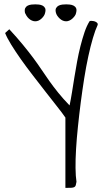

<svg xmlns="http://www.w3.org/2000/svg" viewBox="-20 -867 483 896"><path d="M285.2 -318.4Q270.5 -339.8 245.6 -371.1Q220.7 -402.3 192.4 -439Q164.1 -475.6 133.8 -514.6Q103.5 -553.7 77.6 -590.3Q51.8 -627 32.2 -658.7Q12.7 -690.4 3.9 -712.9L23.4 -730.5Q59.6 -691.4 86.4 -658.7Q113.3 -626 134.8 -597.2Q156.2 -568.4 173.8 -542Q191.4 -515.6 210.4 -488.8Q229.5 -461.9 252 -434.1Q274.4 -406.2 304.7 -375Q310.5 -402.3 315.9 -436Q321.3 -469.7 327.1 -505.9Q333 -542 339.8 -579.6Q346.7 -617.2 355.5 -651.9Q364.3 -686.5 374.5 -716.8Q384.8 -747.1 398.4 -768.6Q399.4 -769.5 402.8 -769.5Q406.2 -769.5 408.2 -769.5Q411.1 -769.5 416.5 -768.6Q421.9 -767.6 426.8 -765.1Q431.6 -762.7 434.6 -758.8Q437.5 -754.9 435.5 -750Q424.8 -727.5 413.6 -689.5Q402.3 -651.4 392.1 -604Q381.8 -556.6 373 -501.5Q364.3 -446.3 356.9 -389.6Q349.6 -333 343.8 -276.9Q337.9 -220.7 335 -171.9Q332 -123 332.5 -83Q333 -43 336.9 -18.6Q335 -7.8 333.5 -2.4Q332 2.9 327.1 5.9Q322.3 8.8 312.5 9.3Q302.7 9.8 285.2 9.8ZM96.7 -806.6Q93.8 -821.3 97.7 -829.1Q101.6 -836.9 109.4 -840.8Q117.2 -844.7 127 -845.7Q136.7 -846.7 144.5 -846.7Q152.3 -846.7 161.6 -845.7Q170.9 -844.7 178.7 -840.8Q186.5 -836.9 190.4 -829.1Q194.3 -821.3 190.4 -806.6Q187.5 -793 173.8 -780.3Q160.2 -767.6 144.5 -767.6Q136.7 -767.6 128.9 -771Q121.1 -774.4 114.7 -780.3Q108.4 -786.1 104 -793Q99.6 -799.8 96.7 -806.6ZM241.2 -806.6Q237.3 -821.3 241.7 -829.1Q246.1 -836.9 253.9 -840.8Q261.7 -844.7 271.5 -845.7Q281.2 -846.7 289.1 -846.7Q295.9 -846.7 305.7 -845.7Q315.4 -844.7 323.2 -840.8Q331.1 -836.9 335 -829.1Q338.9 -821.3 335 -806.6Q334 -799.8 329.1 -793Q324.2 -786.1 317.9 -780.3Q311.5 -774.4 303.7 -771Q295.9 -767.6 289.1 -767.6Q272.5 -767.6 258.8 -780.3Q245.1 -793 241.2 -806.6Z"/></svg>

Font: Annie Use Your Telescope
Style: Regular
Weight: 400
Designer: Kimberly Geswein
Foundry: Kimberly Geswein
Version: Version 1.002 2001